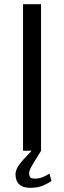

<svg xmlns="http://www.w3.org/2000/svg" viewBox="-20 -720 306 917"><path d="M176 -700V0H90V-700ZM176 -15V0L156 33Q146 48 132.5 71.5Q119 95 119 107Q119 117 123.5 125Q128 133 145 133Q165 133 181.5 127Q198 121 216 109L226 144Q213 154 187.5 165.5Q162 177 126 177Q96 177 80.5 167Q65 157 59.5 142.5Q54 128 54 113Q54 83 90 44L145 -15Z"/></svg>

Font: Strait
Style: Regular
Weight: 400
Designer: Eduardo Rodriguez Tunni
Foundry: Eduardo Rodriguez Tunni
Version: Version 1.002; ttfautohint (v1.8.4.7-5d5b);gftools[0.9.23]